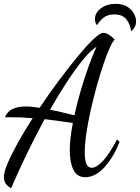

<svg xmlns="http://www.w3.org/2000/svg" viewBox="-31 -892 728 999"><path d="M27 87Q2 73 -4.5 57.5Q-11 42 -11 32Q-11 4 9 -43Q29 -90 63 -151Q97 -212 139 -277Q104 -280 77.5 -281Q51 -282 23 -282H-5Q7 -313 35.5 -325.5Q64 -338 103 -338Q120 -338 138 -336Q156 -334 175 -331Q226 -407 278 -476.5Q330 -546 375.5 -601Q421 -656 453 -686Q488 -721 508 -721Q520 -721 535 -711.5Q550 -702 566 -686Q556 -678 540.5 -644Q525 -610 507.5 -558.5Q490 -507 473 -446Q456 -385 441.5 -321Q427 -257 418.5 -199.5Q410 -142 410 -99Q410 -60 418.5 -39.5Q427 -19 446 -19Q471 -19 504.5 -54.5Q538 -90 578 -167L591 -154Q560 -74 512.5 -22Q465 30 413 30Q370 30 351 -8.5Q332 -47 332 -111Q332 -140 336 -175Q340 -210 348 -252Q304 -259 268 -263.5Q232 -268 201 -272Q154 -185 109.5 -93.5Q65 -2 27 87ZM356 -292Q370 -355 389 -420.5Q408 -486 429.5 -545Q451 -604 471 -649Q440 -629 401 -581.5Q362 -534 318.5 -467.5Q275 -401 229 -321Q262 -315 294.5 -307Q327 -299 356 -292ZM651 -730Q648 -762 628 -789.5Q608 -817 563 -817Q528 -817 506.5 -799Q485 -781 474 -761Q468 -767 465.5 -776Q463 -785 463 -792Q463 -826 494.5 -849Q526 -872 570 -872Q608 -872 631.5 -857Q655 -842 666 -821Q677 -800 677 -782Q677 -764 670 -751Q663 -738 651 -730Z"/></svg>

Font: Dancing Script Medium
Style: Regular
Weight: 500
Designer: Pablo Impallari
Foundry: Pablo Impallari
Version: Version 2.000